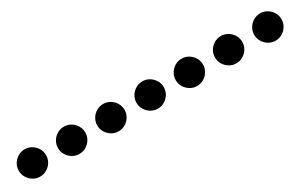

<svg xmlns="http://www.w3.org/2000/svg" viewBox="91 -1228 2619 1695"><g transform="rotate(-30 1400.0 -380.0)"><path d="M80 -380Q80 -342 99 -310.5Q118 -279 149.5 -260Q181 -241 219 -241Q257 -241 288.5 -260Q320 -279 339 -310.5Q358 -342 358 -380Q358 -418 339 -449.5Q320 -481 288.5 -500Q257 -519 219 -519Q181 -519 149.5 -500Q118 -481 99 -449.5Q80 -418 80 -380Z M480 -380Q480 -342 499 -310.5Q518 -279 549.5 -260Q581 -241 619 -241Q657 -241 688.5 -260Q720 -279 739 -310.5Q758 -342 758 -380Q758 -418 739 -449.5Q720 -481 688.5 -500Q657 -519 619 -519Q581 -519 549.5 -500Q518 -481 499 -449.5Q480 -418 480 -380Z M880 -380Q880 -342 899 -310.5Q918 -279 949.5 -260Q981 -241 1019 -241Q1057 -241 1088.5 -260Q1120 -279 1139 -310.5Q1158 -342 1158 -380Q1158 -418 1139 -449.5Q1120 -481 1088.5 -500Q1057 -519 1019 -519Q981 -519 949.5 -500Q918 -481 899 -449.5Q880 -418 880 -380Z M1280 -380Q1280 -342 1299 -310.5Q1318 -279 1349.5 -260Q1381 -241 1419 -241Q1457 -241 1488.5 -260Q1520 -279 1539 -310.5Q1558 -342 1558 -380Q1558 -418 1539 -449.5Q1520 -481 1488.5 -500Q1457 -519 1419 -519Q1381 -519 1349.5 -500Q1318 -481 1299 -449.5Q1280 -418 1280 -380Z M1680 -380Q1680 -342 1699 -310.5Q1718 -279 1749.5 -260Q1781 -241 1819 -241Q1857 -241 1888.5 -260Q1920 -279 1939 -310.5Q1958 -342 1958 -380Q1958 -418 1939 -449.5Q1920 -481 1888.5 -500Q1857 -519 1819 -519Q1781 -519 1749.5 -500Q1718 -481 1699 -449.5Q1680 -418 1680 -380Z M2080 -380Q2080 -342 2099 -310.5Q2118 -279 2149.5 -260Q2181 -241 2219 -241Q2257 -241 2288.5 -260Q2320 -279 2339 -310.5Q2358 -342 2358 -380Q2358 -418 2339 -449.5Q2320 -481 2288.5 -500Q2257 -519 2219 -519Q2181 -519 2149.5 -500Q2118 -481 2099 -449.5Q2080 -418 2080 -380Z M2480 -380Q2480 -342 2499 -310.5Q2518 -279 2549.5 -260Q2581 -241 2619 -241Q2657 -241 2688.5 -260Q2720 -279 2739 -310.5Q2758 -342 2758 -380Q2758 -418 2739 -449.5Q2720 -481 2688.5 -500Q2657 -519 2619 -519Q2581 -519 2549.5 -500Q2518 -481 2499 -449.5Q2480 -418 2480 -380Z"/></g></svg>

Font: text-security-disc
Style: Regular
Weight: 400
Monospace: yes
Foundry: Oskari Noppa
Version: Version 3.000;hotconv 1.0.118;makeotfexe 2.5.65603